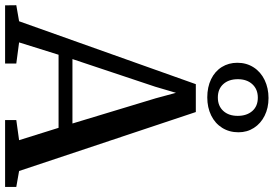

<svg xmlns="http://www.w3.org/2000/svg" viewBox="-194 -894 1074 754"><g transform="rotate(90 343.0 -517.0)"><path d="M-13.5 -44 49.5 -55 296.5 -749H406L637.5 -55L700 -44V0H437.5V-44L516.5 -55L468 -210H181L132.5 -55L215.5 -44V0H-13ZM198 -264.5H451L352 -591.5L330.5 -671L306.5 -589.5ZM212.5 -912Q212.5 -948 230.5 -976Q248.5 -1004 280.2 -1019.2Q312 -1034.5 351 -1034.5Q390 -1034.5 420.5 -1019.2Q451 -1004 468.2 -977.2Q485.5 -950.5 485.5 -916.5Q485.5 -880.5 468 -852.5Q450.5 -824.5 419.2 -809.2Q388 -794 348.5 -794Q308 -794 277 -809Q246 -824 229.2 -851Q212.5 -878 212.5 -912ZM421 -913.5Q421 -949 402 -970.8Q383 -992.5 349.5 -992.5Q316.5 -992.5 296.8 -971Q277 -949.5 277 -914Q277 -878.5 296.2 -857Q315.5 -835.5 349 -835.5Q382 -835.5 401.5 -856.8Q421 -878 421 -913.5Z"/></g></svg>

Font: Merriweather 12pt
Style: Regular
Weight: 400
Designer: Eben Sorkin
Foundry: Eben Sorkin
Version: Version 2.100